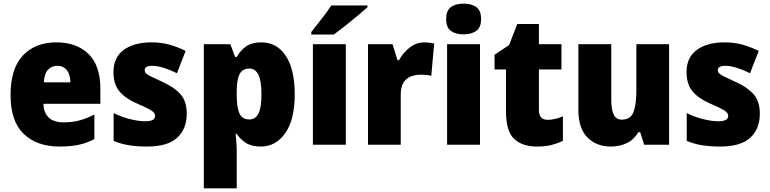

<svg xmlns="http://www.w3.org/2000/svg" viewBox="-20 -796 4233 1056"><path d="M290 -563Q402 -563 467 -499Q532 -435 532 -310V-225H219Q220 -177 247.5 -150Q275 -123 330 -123Q377 -123 416.5 -133.5Q456 -144 499 -166V-31Q460 -10 415 0Q370 10 307 10Q183 10 110.5 -59.5Q38 -129 38 -273Q38 -419 106 -491Q174 -563 290 -563ZM296 -434Q265 -434 244.5 -413Q224 -392 221 -343H367Q367 -385 348 -409.5Q329 -434 296 -434Z M1007 -170Q1007 -87 954.5 -38.5Q902 10 789 10Q737 10 693 3.5Q649 -3 605 -21V-174Q649 -152 696.5 -140.5Q744 -129 778 -129Q833 -129 833 -158Q833 -169 825 -178Q817 -187 794.5 -198.5Q772 -210 728 -229Q666 -257 635 -296Q604 -335 604 -400Q604 -480 660.5 -521.5Q717 -563 814 -563Q865 -563 909.5 -551Q954 -539 1001 -516L953 -393Q918 -411 881.5 -422.5Q845 -434 818 -434Q776 -434 776 -410Q776 -400 783.5 -392.5Q791 -385 812 -374.5Q833 -364 875 -345Q939 -316 973 -277.5Q1007 -239 1007 -170Z M1417 -563Q1503 -563 1552 -488.5Q1601 -414 1601 -277Q1601 -138 1549 -64Q1497 10 1415 10Q1364 10 1332.5 -10Q1301 -30 1282 -60H1276Q1278 -35 1280 -11Q1282 13 1282 37V240H1101V-553H1247L1273 -483H1282Q1305 -522 1336 -542.5Q1367 -563 1417 -563ZM1352 -419Q1313 -419 1297.5 -388Q1282 -357 1282 -292V-271Q1282 -205 1297 -172Q1312 -139 1352 -139Q1385 -139 1401.5 -171.5Q1418 -204 1418 -277Q1418 -352 1401 -385.5Q1384 -419 1352 -419Z M1882 0H1701V-553H1882ZM2001 -756Q1981 -738 1947.5 -710Q1914 -682 1878 -653.5Q1842 -625 1816 -606H1692V-620Q1717 -652 1749 -692.5Q1781 -733 1802 -766H2001Z M2314 -563Q2328 -563 2342.5 -561Q2357 -559 2368 -557L2352 -379Q2342 -382 2328.5 -383.5Q2315 -385 2293 -385Q2266 -385 2241 -376Q2216 -367 2200 -343Q2184 -319 2184 -274V0H2004V-553H2139L2166 -465H2175Q2194 -503 2231.5 -533Q2269 -563 2314 -563Z M2530 -776Q2572 -776 2599 -757.5Q2626 -739 2626 -691Q2626 -644 2598.5 -625.5Q2571 -607 2530 -607Q2487 -607 2460.5 -625.5Q2434 -644 2434 -691Q2434 -739 2460.5 -757.5Q2487 -776 2530 -776ZM2620 -553V0H2439V-553Z M2992 -137Q3013 -137 3033.5 -142Q3054 -147 3076 -156V-21Q3046 -7 3013 1.5Q2980 10 2934 10Q2852 10 2807.5 -32.5Q2763 -75 2763 -182V-414H2700V-495L2780 -548L2825 -664H2944V-553H3068V-414H2944V-191Q2944 -137 2992 -137Z M3660 -553V0H3523L3501 -69H3491Q3467 -28 3427.5 -9Q3388 10 3339 10Q3261 10 3211 -40Q3161 -90 3161 -193V-553H3342V-249Q3342 -195 3355 -166.5Q3368 -138 3399 -138Q3449 -138 3464.5 -180.5Q3480 -223 3480 -300V-553Z M4159 -170Q4159 -87 4106.5 -38.5Q4054 10 3941 10Q3889 10 3845 3.5Q3801 -3 3757 -21V-174Q3801 -152 3848.5 -140.5Q3896 -129 3930 -129Q3985 -129 3985 -158Q3985 -169 3977 -178Q3969 -187 3946.5 -198.5Q3924 -210 3880 -229Q3818 -257 3787 -296Q3756 -335 3756 -400Q3756 -480 3812.5 -521.5Q3869 -563 3966 -563Q4017 -563 4061.5 -551Q4106 -539 4153 -516L4105 -393Q4070 -411 4033.5 -422.5Q3997 -434 3970 -434Q3928 -434 3928 -410Q3928 -400 3935.5 -392.5Q3943 -385 3964 -374.5Q3985 -364 4027 -345Q4091 -316 4125 -277.5Q4159 -239 4159 -170Z"/></svg>

Font: Noto Sans Tamil SemiCondensed Black
Style: Regular
Weight: 900
Width: 4
Designer: Jelle Bosma - Monotype Design Team
Foundry: Monotype Imaging Inc.
Version: Version 2.004; ttfautohint (v1.8.4.7-5d5b)